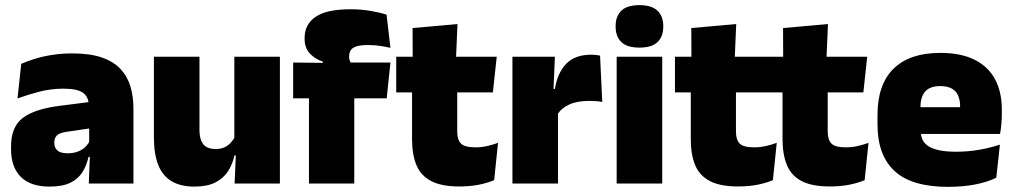

<svg xmlns="http://www.w3.org/2000/svg" viewBox="-20 -713 3941 746"><path d="M325 0 330 -126 326.5 -130.5V-283.5L325 -301.5Q325 -336 302.8 -352.2Q280.5 -368.5 227 -368.5Q178.5 -368.5 133.8 -357Q89 -345.5 48 -330.5L62.5 -465Q87.5 -476 118 -485.2Q148.5 -494.5 184.5 -500Q220.5 -505.5 261 -505.5Q329.5 -505.5 375.2 -489.8Q421 -474 448 -445.2Q475 -416.5 486.8 -377Q498.5 -337.5 498.5 -290V0ZM172.5 12Q98.5 12 60.8 -25.8Q23 -63.5 23 -133V-145.5Q23 -219.5 68.2 -254.5Q113.5 -289.5 213 -302L338.5 -318L349 -217L242.5 -201.5Q213.5 -197.5 202.2 -187.8Q191 -178 191 -159V-157Q191 -139.5 202.8 -128.5Q214.5 -117.5 242 -117.5Q265 -117.5 281.8 -123.8Q298.5 -130 309.8 -140.5Q321 -151 327.5 -163.5L352.5 -103.5H324Q316.5 -70 300.2 -44Q284 -18 253.5 -3Q223 12 172.5 12Z M755 -492.5V-209.5Q755 -186 760.8 -169Q766.5 -152 780.5 -143Q794.5 -134 818.5 -134Q837.5 -134 851.8 -140.5Q866 -147 876.2 -158Q886.5 -169 892.5 -182L919.5 -109H891Q883.5 -75 865.8 -47.5Q848 -20 816.5 -4Q785 12 735 12Q681.5 12 646.5 -9Q611.5 -30 594.8 -72.2Q578 -114.5 578 -179V-492.5ZM1067.5 -492.5V0H891.5L897 -126.5L890.5 -144.5V-492.5Z M1341.5 -677Q1383 -677 1419.5 -670.8Q1456 -664.5 1482 -656L1497 -527Q1478 -531.5 1456.5 -534.8Q1435 -538 1410 -538Q1380 -538 1364 -532.5Q1348 -527 1342.2 -517Q1336.5 -507 1336.5 -493.5V-492.5Q1336.5 -482.5 1339.8 -475Q1343 -467.5 1348 -460.5L1234.5 -456.5V-473.5Q1205 -483 1184.2 -504.8Q1163.5 -526.5 1163.5 -562.5V-565Q1163.5 -619 1206.8 -648Q1250 -677 1341.5 -677ZM1180.5 0V-420.5H1356.5V0ZM1119 -331V-470L1258.5 -468.5L1324.5 -470H1497L1482.5 -331Z M1764.5 11.5Q1696 11.5 1655.8 -9.2Q1615.5 -30 1598.2 -71Q1581 -112 1581 -172V-436H1756.5V-202Q1756.5 -170 1771 -155.2Q1785.5 -140.5 1828 -140.5Q1851 -140.5 1873.8 -145.8Q1896.5 -151 1915 -158L1900 -13Q1874 -2 1840 4.8Q1806 11.5 1764.5 11.5ZM1519.5 -354V-492.5H1910L1895 -354ZM1583.5 -480.5 1583 -604 1757.5 -619.5 1751.5 -480.5Z M2145.5 -267.5 2094.5 -367.5H2136Q2146 -430 2180 -465.2Q2214 -500.5 2277.5 -500.5Q2287 -500.5 2295.2 -499.5Q2303.5 -498.5 2311.5 -497L2320 -317Q2310 -319 2296.2 -320Q2282.5 -321 2269.5 -321Q2222.5 -321 2191.5 -306.8Q2160.5 -292.5 2145.5 -267.5ZM1971 0V-492.5H2136L2129 -329.5H2148V0Z M2376 0V-492.5H2553V0ZM2464.5 -528Q2416 -528 2394 -549.8Q2372 -571.5 2372 -608.5V-612.5Q2372 -649.5 2394 -671.2Q2416 -693 2464.5 -693Q2512.5 -693 2534.8 -671.2Q2557 -649.5 2557 -612.5V-608.5Q2557 -571 2534.8 -549.5Q2512.5 -528 2464.5 -528Z M2847.5 11.5Q2779 11.5 2738.8 -9.2Q2698.5 -30 2681.2 -71Q2664 -112 2664 -172V-436H2839.5V-202Q2839.5 -170 2854 -155.2Q2868.5 -140.5 2911 -140.5Q2934 -140.5 2956.8 -145.8Q2979.5 -151 2998 -158L2983 -13Q2957 -2 2923 4.8Q2889 11.5 2847.5 11.5ZM2602.5 -354V-492.5H2993L2978 -354ZM2666.5 -480.5 2666 -604 2840.5 -619.5 2834.5 -480.5Z M3204 11.5Q3135.5 11.5 3095.2 -9.2Q3055 -30 3037.8 -71Q3020.5 -112 3020.5 -172V-436H3196V-202Q3196 -170 3210.5 -155.2Q3225 -140.5 3267.5 -140.5Q3290.5 -140.5 3313.2 -145.8Q3336 -151 3354.5 -158L3339.5 -13Q3313.5 -2 3279.5 4.8Q3245.5 11.5 3204 11.5ZM2959 -354V-492.5H3349.5L3334.5 -354ZM3023 -480.5 3022.5 -604 3197 -619.5 3191 -480.5Z M3663.5 13Q3522 13 3455.8 -48.5Q3389.5 -110 3389.5 -228.5V-267Q3389.5 -384.5 3451.8 -446Q3514 -507.5 3633.5 -507.5Q3713 -507.5 3766 -481.2Q3819 -455 3845.8 -405.8Q3872.5 -356.5 3872.5 -287V-271.5Q3872.5 -251.5 3870.8 -230.8Q3869 -210 3865.5 -192.5H3707Q3709 -223 3709.8 -250Q3710.5 -277 3710.5 -298.5Q3710.5 -324.5 3702.5 -342.2Q3694.5 -360 3677.5 -369.2Q3660.5 -378.5 3633.5 -378.5Q3593 -378.5 3574.8 -357.5Q3556.5 -336.5 3556.5 -298V-253.5L3557.5 -234.5V-203.5Q3557.5 -188 3563 -173.5Q3568.5 -159 3583.2 -147.8Q3598 -136.5 3625.2 -130Q3652.5 -123.5 3696 -123.5Q3740.5 -123.5 3783 -130.8Q3825.5 -138 3865 -151L3851 -22.5Q3816.5 -5.5 3768.8 3.8Q3721 13 3663.5 13ZM3483 -192.5V-296.5H3830V-192.5Z"/></svg>

Font: Anek Gujarati Medium ExtraBold
Style: Regular
Weight: 800
Version: Version 1.003